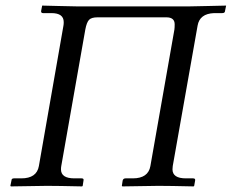

<svg xmlns="http://www.w3.org/2000/svg" viewBox="-20 -666 829 687"><path d="M518.1 -71.8 604 -560.1Q605 -566.9 605 -579.1Q605 -604 575.2 -604H329.1Q307.1 -604 298.6 -595Q290 -585.9 285.2 -560.1L199.2 -71.8Q198.2 -66.9 198.2 -60.1Q198.2 -27.8 246.1 -27.8H272Q280.8 -27.8 278.8 -20L275.9 -1L273.9 1Q187 -1 147.9 -1L19 1L17.1 -1L21 -20Q21 -27.8 29.8 -27.8H56.2Q111.3 -27.8 119.1 -71.8L207 -574.2Q208 -579.1 208 -586.9Q208 -619.1 164.1 -619.1H133.8Q127 -619.1 127 -626L130.9 -646Q133.8 -646 191.4 -644.5Q249 -643.1 256.8 -643.1H456.1Q456.1 -643.1 655.8 -643.1Q659.7 -643.1 723.9 -644.5Q788.1 -646 789.1 -646L785.2 -627Q785.2 -619.1 774.9 -619.1H746.1Q694.3 -617.2 687 -574.2L598.1 -71.8Q597.2 -66.9 597.2 -60.1Q597.2 -27.8 645 -27.8H670.9Q679.7 -27.8 678.2 -20L674.8 -1L672.9 1Q585.9 -1 546.9 -1L418 1L416 -1L418.9 -20Q420.9 -27.8 429.2 -27.8H455.1Q510.3 -27.8 518.1 -71.8Z"/></svg>

Font: Linux Libertine
Style: Italic
Weight: 400
Italic angle: -12°
Designer: Philipp H. Poll
Foundry: Philipp H. Poll
Version: Version 5.1.6 ; ttfautohint (v0.9)